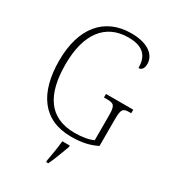

<svg xmlns="http://www.w3.org/2000/svg" viewBox="-223 -840 1053 1177"><g transform="rotate(30 303.5 -251.5)"><path d="M348 10C423 10 477 -2 529 -28V-218C529 -290 540 -299 585 -299H597V-324H404V-299H425C474 -299 486 -290 486 -219V-44C456 -29 406 -21 356 -21C173 -21 98 -148 98 -358C98 -573 189 -693 351 -693C463 -693 497 -639 497 -561C518 -561 532 -577 532 -610C532 -667 481 -724 354 -724C166 -724 53 -591 53 -358C53 -132 148 10 348 10ZM295 208V221H310C330 181 354 113 370 71V61H317C313 109 304 159 295 208Z"/></g></svg>

Font: Noto Serif Sinhala SemiCondensed ExtraLight
Style: Regular
Weight: 200
Width: 4
Designer: Jelle Bosma - Monotype Design Team
Foundry: Monotype Imaging Inc.
Version: Version 2.007